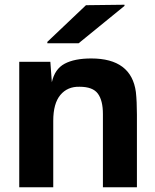

<svg xmlns="http://www.w3.org/2000/svg" viewBox="-20 -788 651 808"><path d="M363.8 -542Q532.7 -542 551.8 -400.9Q556.2 -360.4 556.2 -306.2V0H413.1V-308.1Q413.1 -365.2 391.8 -394Q370.6 -422.9 314.9 -422.9Q264.2 -424.3 234.1 -388.4Q204.1 -352.5 204.1 -279.8V0H61V-527.8H191.9L198.2 -441.9Q210.4 -497.6 252 -519.8Q293.5 -542 363.8 -542ZM179.2 -606V-611.8L341.8 -766.1L503.9 -768.1V-763.2L311 -606Z"/></svg>

Font: Nacelle Bold
Style: Regular
Weight: 700
Designer: Sora Sagano
Foundry: Sora Sagano
Version: Version 1.000;FEAKit 1.0